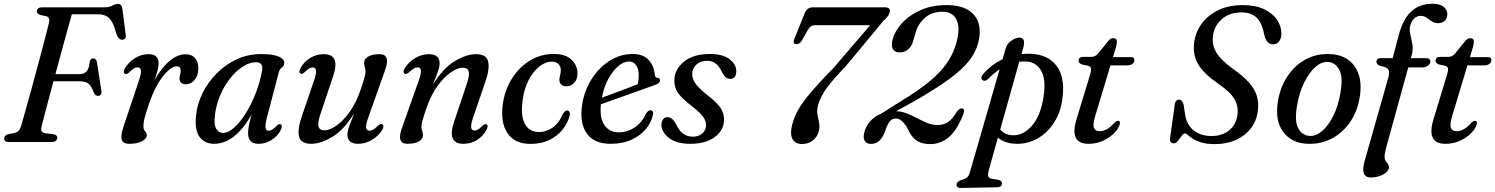

<svg xmlns="http://www.w3.org/2000/svg" viewBox="-20 -738 7772 998"><path d="M171.5 -679.5Q173 -700 199.5 -700H524.5Q549 -700 564 -708.8Q579 -717.5 592.5 -717.5Q612 -717.5 616 -694L633 -560Q638 -533.5 617.5 -531.5Q598 -529.5 586 -559.5L577 -588.5Q565 -628 544.8 -646Q524.5 -664 487 -664H353.5Q344 -630.5 330 -580.2Q316 -530 300 -471Q284 -412 268 -352.5H393Q415 -352.5 428.8 -365.8Q442.5 -379 446.5 -417Q450.5 -434.5 463.5 -434.5Q481 -434.5 484 -413.5L507 -266Q509 -252.5 503.5 -246Q498 -239.5 489.5 -239.5Q475 -239 467 -258.5Q455 -290.5 440 -303Q425 -315.5 394.5 -315.5H258Q237.5 -240.5 221 -177.2Q204.5 -114 196.5 -82.5Q192.5 -66.5 195.8 -57.5Q199 -48.5 216 -45.5L255.5 -41Q277.5 -37.5 277.5 -22.5Q277.5 0 246.5 0H24.5Q1.5 0 2 -19Q2.5 -35.5 27 -41.5L55.5 -47Q80.5 -52.5 89.5 -82Q99.5 -117.5 115.2 -173Q131 -228.5 148.5 -293.2Q166 -358 183.2 -421.8Q200.5 -485.5 214 -538.2Q227.5 -591 235 -621Q241 -648 220 -654L190.5 -660Q171 -667 171.5 -679.5Z M632 -353.5Q625.5 -355.5 623.8 -362.5Q622 -369.5 627.5 -380Q646.5 -413.5 680.2 -435Q714 -456.5 752.5 -456.5Q804.5 -456.5 804.5 -408.5Q804.5 -391 798.2 -368.8Q792 -346.5 783 -320.5Q818 -384.5 860.2 -420.2Q902.5 -456 944 -456Q977.5 -456 994.5 -435.5Q1011.5 -415 1011 -381Q1010 -343.5 990.8 -321.8Q971.5 -300 946.5 -300Q929.5 -300 921.2 -308.5Q913 -317 913 -329Q913 -339 916 -348.8Q919 -358.5 919 -370Q919 -393.5 899 -393.5Q867 -393.5 823.5 -336.8Q780 -280 747 -175.5Q735 -140 730.2 -119Q725.5 -98 725.5 -82Q725.5 -64.5 734.2 -55.8Q743 -47 743 -35Q743 -17 717.5 -3.8Q692 9.5 652.5 9.5Q618.5 9.5 612.5 -13.8Q606.5 -37 623.5 -84.5L700.5 -314Q714.5 -355 712.5 -371.5Q710.5 -388 695 -388Q686 -388 676 -382.2Q666 -376.5 651 -361.5Q639 -351 632 -353.5Z M1367 -125Q1357.5 -87.5 1360.5 -73Q1363.5 -58.5 1377 -58.5Q1394.5 -58.5 1419.5 -85Q1431 -95.5 1438.5 -92Q1450.5 -87.5 1440 -63Q1422.5 -30 1391.5 -10.2Q1360.5 9.5 1323.5 9.5Q1269.5 9.5 1269.5 -46Q1269.5 -61.5 1273.2 -83Q1277 -104.5 1287.5 -142.5Q1246 -68.5 1196.8 -29.5Q1147.5 9.5 1093 9.5Q1044 9.5 1017.5 -26Q991 -61.5 999 -136.5Q1004.5 -197 1032.8 -254Q1061 -311 1106.8 -357Q1152.5 -403 1211.2 -430Q1270 -457 1337.5 -457Q1398.5 -457 1428.8 -443.8Q1459 -430.5 1457.5 -410.5Q1456.5 -395 1445.2 -387.5Q1434 -380 1429.5 -363.5ZM1097.5 -140.5Q1091 -90.5 1103.8 -68.8Q1116.5 -47 1139.5 -47Q1167 -47 1198.2 -75.5Q1229.5 -104 1258.8 -151.2Q1288 -198.5 1310.2 -256.2Q1332.5 -314 1342.5 -372.5Q1348.5 -414.5 1312 -414.5Q1276.5 -414.5 1240.8 -391.2Q1205 -368 1174.5 -328.5Q1144 -289 1123.5 -240.2Q1103 -191.5 1097.5 -140.5Z M1966 -92Q1972.5 -89.5 1972.8 -81.2Q1973 -73 1967 -63Q1946.5 -30 1912.2 -10.2Q1878 9.5 1842 9.5Q1786 9.5 1786 -38Q1786 -56.5 1795.8 -83.5Q1805.5 -110.5 1820.5 -149Q1767 -61.5 1706.5 -26Q1646 9.5 1598.5 9.5Q1542.5 9.5 1534.2 -29.5Q1526 -68.5 1549 -134L1612.5 -320Q1625.5 -357 1622.8 -372.2Q1620 -387.5 1606 -387.5Q1596.5 -387.5 1586.8 -382Q1577 -376.5 1562.5 -362Q1550.5 -351 1543 -355Q1530 -361 1542.5 -385Q1560.5 -417 1592.5 -436.8Q1624.5 -456.5 1663 -456.5Q1708 -456.5 1719.2 -427Q1730.5 -397.5 1712 -343L1646.5 -147.5Q1630 -99.5 1635.8 -80Q1641.5 -60.5 1667 -60.5Q1692.5 -60.5 1727.5 -84.2Q1762.5 -108 1796.8 -155.2Q1831 -202.5 1855 -273Q1870 -317 1875 -336.5Q1880 -356 1880 -367.5Q1880 -379 1876.2 -389Q1872.5 -399 1872.5 -411.5Q1872.5 -432 1894.2 -444.2Q1916 -456.5 1953 -456.5Q2013.5 -456.5 1979.5 -367.5L1895.5 -130.5Q1880.5 -90 1883 -74.2Q1885.5 -58.5 1900.5 -58.5Q1909 -58.5 1919.5 -64.2Q1930 -70 1945.5 -85.5Q1958.5 -96 1966 -92Z M2084.5 -354.5Q2078.5 -357 2078 -365.2Q2077.5 -373.5 2084 -384Q2105 -417 2139 -436.8Q2173 -456.5 2209 -456.5Q2265 -456.5 2265 -409Q2265 -390 2255.2 -363.2Q2245.5 -336.5 2230 -297.5Q2284 -385 2344.8 -420.8Q2405.5 -456.5 2453.5 -456.5Q2509 -456.5 2517.5 -417.5Q2526 -378.5 2503 -313L2439 -127Q2426.5 -89.5 2429.2 -74.5Q2432 -59.5 2446 -59.5Q2454.5 -59.5 2464.5 -64.8Q2474.5 -70 2489 -85Q2500.5 -95.5 2508 -92Q2521 -86 2508.5 -62Q2489.5 -28.5 2458.2 -9.5Q2427 9.5 2388.5 9.5Q2344 9.5 2332.8 -20Q2321.5 -49.5 2340 -104L2405.5 -299Q2422 -347.5 2416.2 -366.8Q2410.5 -386 2385 -386Q2359 -386 2323.8 -362.2Q2288.5 -338.5 2254.2 -291.2Q2220 -244 2196 -174Q2181 -129.5 2175.8 -110.2Q2170.5 -91 2170.5 -79.5Q2170.5 -67.5 2174.5 -57.8Q2178.5 -48 2178.5 -35Q2178.5 -15 2156.8 -2.8Q2135 9.5 2098 9.5Q2037.5 9.5 2071.5 -79L2155.5 -316Q2170.5 -357 2168 -372.5Q2165.5 -388 2150.5 -388Q2141.5 -388 2131 -382Q2120.5 -376 2105.5 -361.5Q2092.5 -351 2084.5 -354.5Z M2847 -417.5Q2815 -417.5 2783.2 -392.2Q2751.5 -367 2727.8 -321.8Q2704 -276.5 2696.5 -216Q2685.5 -133 2709.2 -92.2Q2733 -51.5 2781.5 -51.5Q2818.5 -51.5 2852 -74.5Q2885.5 -97.5 2905 -144.5Q2911 -153.5 2916.2 -158.5Q2921.5 -163.5 2928.5 -163.5Q2936 -163.5 2940.2 -155.8Q2944.5 -148 2940 -133.5Q2930 -96.5 2903.8 -63.8Q2877.5 -31 2835.5 -10.5Q2793.5 10 2737 10Q2655.5 10 2617.8 -45.8Q2580 -101.5 2594 -199.5Q2604 -270 2640.5 -328.8Q2677 -387.5 2733.5 -422.5Q2790 -457.5 2859 -457.5Q2921.5 -457.5 2952.2 -426.2Q2983 -395 2981.5 -354Q2980.5 -322.5 2963.5 -306Q2946.5 -289.5 2924.5 -289.5Q2907.5 -289.5 2897.2 -298.8Q2887 -308 2887.5 -323.5Q2888 -336 2891.5 -348Q2895 -360 2895 -374Q2895 -393 2882.5 -405.2Q2870 -417.5 2847 -417.5Z M3374 -141.5Q3366 -102.5 3337.8 -68Q3309.5 -33.5 3262.8 -12Q3216 9.5 3153.5 9.5Q3073.5 9.5 3035 -38Q2996.5 -85.5 3003 -168.5Q3007.5 -227 3030 -279.2Q3052.5 -331.5 3088.8 -371.5Q3125 -411.5 3170.8 -434.5Q3216.5 -457.5 3267.5 -457.5Q3323.5 -457.5 3351.8 -426.2Q3380 -395 3383.5 -349.5Q3385.5 -334 3397 -333.5Q3409.5 -333.5 3410.5 -321.5Q3411 -305 3385 -296.5Q3363.5 -289 3327.8 -276Q3292 -263 3251 -248.5Q3210 -234 3171 -220Q3132 -206 3103.5 -196Q3103.5 -194 3103 -192Q3097 -121.5 3123 -85.8Q3149 -50 3198 -50Q3239.5 -50 3277.5 -74.5Q3315.5 -99 3338 -148Q3351 -166 3362.5 -165Q3378.5 -164 3374 -141.5ZM3249.5 -418.5Q3222 -418.5 3193.2 -394Q3164.5 -369.5 3141.5 -327Q3118.5 -284.5 3108.5 -230Q3135.5 -240 3169.8 -252.8Q3204 -265.5 3237.2 -278.2Q3270.5 -291 3295 -300.5Q3300 -319.5 3300 -348.5Q3300 -379.5 3286.5 -399Q3273 -418.5 3249.5 -418.5Z M3581 -27.5Q3612 -27.5 3631 -44.8Q3650 -62 3650 -88Q3650 -109 3635.5 -130Q3621 -151 3576 -186.5Q3524.5 -226.5 3504.5 -254.5Q3484.5 -282.5 3485 -321Q3486 -377 3535 -417.2Q3584 -457.5 3670 -457.5Q3736 -457.5 3771.5 -430.8Q3807 -404 3807 -368.5Q3807 -328 3775.5 -328Q3762 -328 3751.5 -336.8Q3741 -345.5 3730.5 -368.5Q3704 -422 3656.5 -422Q3621 -422 3599.5 -402.2Q3578 -382.5 3578 -352.5Q3578 -330 3592.8 -307Q3607.5 -284 3654 -246Q3709 -203.5 3726.8 -175Q3744.5 -146.5 3743.5 -112.5Q3741.5 -59.5 3694.5 -25Q3647.5 9.5 3568 9.5Q3496 9.5 3457 -21.2Q3418 -52 3418 -89.5Q3418.5 -107.5 3426.8 -118.2Q3435 -129 3449.5 -129Q3477 -129 3496.5 -87.5Q3513 -54.5 3534 -41Q3555 -27.5 3581 -27.5Z M4235.5 -54Q4228 -26 4205 -7.8Q4182 10.5 4149 10.5Q4112 10.5 4098.5 -17Q4085 -44.5 4099.5 -96.5Q4118 -162.5 4172 -229.8Q4226 -297 4313.5 -386L4503 -607H4219.5Q4203 -607 4194.5 -600.8Q4186 -594.5 4178 -580.5L4148.5 -528.5Q4137.5 -508 4120 -508.5Q4098 -509 4108.5 -535L4162.5 -668.5Q4175 -700 4205 -700H4578.5Q4611.5 -700 4604.5 -674Q4602.5 -665 4595.8 -655Q4589 -645 4573 -631L4376.5 -394Q4310.5 -326 4277.5 -280.8Q4244.5 -235.5 4232.5 -193Q4225 -166 4229 -143.5Q4233 -121 4237.5 -99.5Q4242 -78 4235.5 -54Z M4473 -51.5Q4481 -82.5 4503 -107.5Q4525 -132.5 4558 -146L4671 -217Q4757.5 -269.5 4814 -316.8Q4870.5 -364 4903.2 -412Q4936 -460 4951 -515Q4972.5 -594.5 4951.8 -635.8Q4931 -677 4879 -677Q4824 -677 4788.2 -646Q4752.5 -615 4739.5 -569.5L4727.5 -527.5Q4719.5 -497.5 4700.5 -481.5Q4681.5 -465.5 4657 -465.5Q4631.5 -465.5 4621.2 -483Q4611 -500.5 4620 -533.5Q4632 -578.5 4669.8 -619.2Q4707.5 -660 4766 -685.8Q4824.5 -711.5 4899.5 -711.5Q4971 -711.5 5012.8 -685.8Q5054.5 -660 5067 -615.2Q5079.5 -570.5 5064 -513.5Q5051.5 -465.5 5016.2 -420.8Q4981 -376 4912.2 -325.8Q4843.5 -275.5 4730.5 -211L4638 -160Q4668 -159 4695.5 -147.8Q4723 -136.5 4749 -122.8Q4775 -109 4800.8 -98.5Q4826.5 -88 4852.5 -88Q4886 -88 4909.2 -104.5Q4932.5 -121 4954 -158Q4966.5 -176.5 4980 -174.5Q4998 -172.5 4987.5 -145Q4954 -60 4911.5 -24.5Q4869 11 4815.5 11Q4769.5 11 4741.5 -9.5Q4713.5 -30 4693 -79.5Q4676.5 -102 4664 -112Q4651.5 -122 4635.5 -122Q4618 -122 4605.2 -107Q4592.5 -92 4581.5 -58.5Q4568 -20.5 4549.5 -5.2Q4531 10 4506.5 10Q4484.5 10 4474.8 -6Q4465 -22 4473 -51.5Z M5116 -327.5Q5098.5 -311.5 5086 -322.5Q5079.5 -328 5082 -338Q5084.5 -348 5094 -357.5Q5137 -404.5 5191 -430L5207.5 -486Q5214 -510.5 5237 -526.5Q5260 -542.5 5279 -542.5Q5313 -542.5 5299 -490L5289.5 -456.5Q5312.5 -459 5336.5 -458.5Q5425.5 -455.5 5471 -396.8Q5516.5 -338 5503 -231Q5494.5 -156 5459.5 -101.5Q5424.5 -47 5372.8 -18Q5321 11 5262 9.5Q5202 8 5167 -23L5119 149Q5114 166.5 5116.5 177.5Q5119 188.5 5136.5 191.5L5168.5 196.5Q5188 200.5 5188 214.5Q5188.5 234.5 5163 235.5L4974 239Q4952 240 4952 221.5Q4952 208 4973 199Q4997 193 5006.8 184Q5016.5 175 5021.5 157L5176 -378Q5145.5 -357.5 5116 -327.5ZM5243 -35Q5298.5 -32.5 5344.5 -85.2Q5390.5 -138 5405 -240Q5417.5 -326.5 5391.8 -370.5Q5366 -414.5 5318.5 -418Q5298 -419.5 5278 -417L5179 -64.5Q5202.5 -37 5243 -35Z M5638.5 -395.5 5601.5 -403.5Q5586.5 -410 5586.5 -423Q5586.5 -442.5 5612.5 -442.5H5653.5Q5673.5 -442.5 5687.5 -459.5L5740.5 -524.5Q5751.5 -539.5 5767 -539.5Q5785.5 -539.5 5785.5 -521Q5785.5 -509 5778.5 -485L5765 -441H5860Q5876.5 -441 5876.5 -426Q5876.5 -413 5865.8 -405.5Q5855 -398 5837.5 -398H5752L5674 -139Q5659 -90.5 5666.2 -73.2Q5673.5 -56 5696.5 -56Q5734 -56 5772.5 -99.5Q5783.5 -111 5791.5 -110Q5804 -109.5 5801 -93.5Q5795 -70 5771.8 -46.2Q5748.5 -22.5 5713.8 -6.5Q5679 9.5 5638 9.5Q5535 9.5 5577 -122.5L5645 -346Q5652.5 -370 5651.2 -380.5Q5650 -391 5638.5 -395.5Z M6295.5 11Q6253 11 6225 2.5Q6197 -6 6180.2 -17Q6163.5 -28 6154.2 -36.2Q6145 -44.5 6139 -44.5Q6132 -44.5 6122.5 -31.8Q6113 -19 6102.8 -6Q6092.5 7 6082.5 7Q6058.5 7 6062 -20.5L6086 -192Q6089 -220 6108.5 -220Q6125 -220 6132.5 -193L6139 -149.5Q6146 -92 6183 -61.5Q6220 -31 6277 -31Q6333 -31 6369 -60.5Q6405 -90 6412 -140.5Q6418.5 -185 6396.5 -222.8Q6374.5 -260.5 6311 -304Q6240 -352.5 6210 -400.5Q6180 -448.5 6186.5 -511.5Q6191.5 -564.5 6222.8 -610Q6254 -655.5 6309 -683.5Q6364 -711.5 6441 -711.5Q6506.5 -711.5 6551.5 -689.8Q6596.5 -668 6619 -633.5Q6641.5 -599 6640.5 -560Q6639.5 -537.5 6628.2 -522.5Q6617 -507.5 6597.5 -507.5Q6566 -507.5 6554 -548L6546 -581Q6524 -673.5 6434.5 -673.5Q6369.5 -673.5 6330 -637.8Q6290.5 -602 6285 -551Q6279 -503.5 6303 -464.2Q6327 -425 6389 -380Q6443.5 -341.5 6473 -307.8Q6502.5 -274 6512.8 -240Q6523 -206 6518.5 -166.5Q6513.5 -113.5 6483.8 -73.5Q6454 -33.5 6405.5 -11.2Q6357 11 6295.5 11Z M6890.5 -457Q6977.5 -454.5 7020.8 -394.2Q7064 -334 7048 -235Q7036.5 -160.5 6998.5 -104.8Q6960.5 -49 6904 -18.8Q6847.5 11.5 6779 9.5Q6696 7.5 6651 -51Q6606 -109.5 6622.5 -211Q6634 -283 6670.8 -339.5Q6707.5 -396 6764 -427.8Q6820.5 -459.5 6890.5 -457ZM6788.5 -31.5Q6821.5 -30 6853.8 -58.2Q6886 -86.5 6911 -137.2Q6936 -188 6947 -254Q6962 -334.5 6942 -374Q6922 -413.5 6883 -416Q6848.5 -418 6815.8 -388.2Q6783 -358.5 6758 -306.8Q6733 -255 6722.5 -191.5Q6707.5 -109.5 6728 -71.5Q6748.5 -33.5 6788.5 -31.5Z M7134.5 -417Q7134.5 -436 7160 -436H7219L7249.5 -551Q7270 -634 7313.2 -676.2Q7356.5 -718.5 7426.5 -718.5Q7465 -718.5 7484 -702.5Q7503 -686.5 7503 -664.5Q7503 -643.5 7490 -630.5Q7477 -617.5 7455 -617.5Q7436.5 -617.5 7422.5 -627Q7408.5 -636.5 7395.2 -646Q7382 -655.5 7366 -655.5Q7345 -655.5 7330.5 -641.5Q7316 -627.5 7310 -603.5Q7305 -583.5 7310.8 -559.8Q7316.5 -536 7321.2 -509.5Q7326 -483 7319 -455.5L7313.5 -436H7389.5Q7415 -436 7415 -418.5Q7415 -405.5 7402.2 -396.5Q7389.5 -387.5 7371.5 -387.5H7300L7184 33.5Q7177 60 7177 79Q7177 91.5 7182.5 99Q7188 106.5 7193.8 113.8Q7199.5 121 7199.5 131Q7199.5 152.5 7170.2 168.5Q7141 184.5 7105 184.5Q7049 184.5 7073.5 98L7197 -337Q7204.5 -364 7196.2 -377.2Q7188 -390.5 7156 -394.5Q7134.5 -403 7134.5 -417Z M7494 -395.5 7457 -403.5Q7442 -410 7442 -423Q7442 -442.5 7468 -442.5H7509Q7529 -442.5 7543 -459.5L7596 -524.5Q7607 -539.5 7622.5 -539.5Q7641 -539.5 7641 -521Q7641 -509 7634 -485L7620.5 -441H7715.5Q7732 -441 7732 -426Q7732 -413 7721.2 -405.5Q7710.5 -398 7693 -398H7607.5L7529.5 -139Q7514.5 -90.5 7521.8 -73.2Q7529 -56 7552 -56Q7589.5 -56 7628 -99.5Q7639 -111 7647 -110Q7659.5 -109.5 7656.5 -93.5Q7650.5 -70 7627.2 -46.2Q7604 -22.5 7569.2 -6.5Q7534.5 9.5 7493.5 9.5Q7390.5 9.5 7432.5 -122.5L7500.5 -346Q7508 -370 7506.8 -380.5Q7505.5 -391 7494 -395.5Z"/></svg>

Font: Fraunces 72pt Soft
Style: Italic
Weight: 400
Italic angle: -16°
Version: Version 1.000;[b76b70a41]